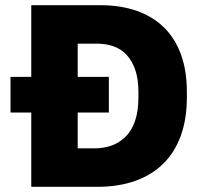

<svg xmlns="http://www.w3.org/2000/svg" viewBox="-20 -720 786 740"><path d="M100.5 0H355.2Q436.2 0 500.2 -22.5Q564.2 -45 608.7 -88.5Q653.2 -132 676.7 -196.5Q700.2 -261 700.2 -345V-365Q700.2 -448 677.3 -510.5Q654.4 -573 611.2 -615Q568 -657 506.2 -678.5Q444.4 -700 365.2 -700H100.5V-423.8H20.5V-286.2H100.5ZM279.5 -148.3V-286.2H399.5V-423.8H279.5V-551.7H355.2Q388.6 -551.7 417.4 -541.6Q446.2 -531.5 467.5 -509Q488.8 -486.6 501.1 -451.2Q513.5 -415.8 513.5 -365V-345Q513.5 -291 500.2 -253Q486.8 -215 463.3 -192.3Q439.8 -169.7 409.7 -159Q379.6 -148.3 345.2 -148.3Z"/></svg>

Font: Golos Text VF
Style: Regular
Weight: 400
Designer: A.Korolkova, Vitaly Kuzmin
Foundry: ParaType Ltd
Version: Version 2.005